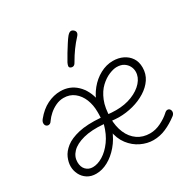

<svg xmlns="http://www.w3.org/2000/svg" viewBox="-182 -994 1155 1169"><g transform="rotate(-30 395.5 -410.0)"><path d="M87 -414Q80 -403 74 -400Q68 -397 62 -397Q57 -397 51.5 -400Q46 -403 43 -408.5Q40 -414 40 -422Q40 -429 43 -435.5Q46 -442 51 -448Q89 -495 134.5 -517.5Q180 -540 227 -540Q293 -540 339.5 -496Q386 -452 401 -375L384 -178Q363 -123 327.5 -81.5Q292 -40 250.5 -17.5Q209 5 167 5Q131 5 105.5 -11.5Q80 -28 66.5 -55Q53 -82 53 -112Q53 -140 66.5 -171.5Q80 -203 113.5 -229.5Q147 -256 207 -270Q267 -284 360 -277Q361 -287 361 -300Q361 -313 361 -318Q361 -366 345 -406Q329 -446 298 -470.5Q267 -495 224 -495Q195 -495 168.5 -482.5Q142 -470 121 -451.5Q100 -433 87 -414ZM102 -114Q102 -79 121 -59.5Q140 -40 169 -40Q203 -40 240 -62.5Q277 -85 308.5 -128Q340 -171 357 -234Q273 -241 216 -226Q159 -211 130.5 -181.5Q102 -152 102 -114ZM465 -270Q527 -270 577 -290Q627 -310 656 -343Q685 -376 685 -414Q685 -435 675 -453.5Q665 -472 646 -484Q627 -496 597 -496Q575 -496 543.5 -483Q512 -470 481.5 -441.5Q451 -413 431 -364.5Q411 -316 411 -243Q411 -186 430.5 -140.5Q450 -95 487 -69.5Q524 -44 574 -44Q613 -44 651 -63Q689 -82 713 -104Q719 -110 724.5 -113Q730 -116 735 -116Q742 -116 746.5 -113Q751 -110 754 -104.5Q757 -99 757 -91Q757 -85 753.5 -78Q750 -71 743 -66Q702 -35 659.5 -16.5Q617 2 571 2Q528 2 485 -18.5Q442 -39 411 -79.5Q380 -120 371 -180L382 -364Q398 -413 430.5 -453Q463 -493 506.5 -516.5Q550 -540 596 -540Q635 -540 666 -525Q697 -510 715.5 -482.5Q734 -455 734 -415Q734 -370 710.5 -335Q687 -300 647 -275Q607 -250 558 -237Q509 -224 458 -224Q444 -224 428 -225.5Q412 -227 396 -229L401 -274Q420 -272 434 -271Q448 -270 465 -270ZM389 -647Q382 -634 372 -631.5Q362 -629 352 -635Q344 -640 346 -650Q348 -660 353 -670Q366 -694 382.5 -721Q399 -748 414.5 -772Q430 -796 440 -808Q453 -823 463 -825Q473 -827 482 -820Q493 -812 494 -801Q495 -790 483 -777Q457 -749 434.5 -718Q412 -687 389 -647Z"/></g></svg>

Font: Playpen Sans ExtraLight
Style: Regular
Weight: 250
Designer: Laura Meseguer, Veronika Burian, José Scaglione
Foundry: TypeTogether
Version: Version 1.001